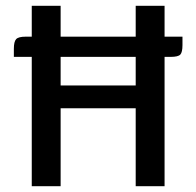

<svg xmlns="http://www.w3.org/2000/svg" viewBox="-20 -645 680 665"><path d="M612 -518V-489Q612 -464 604.5 -456Q597 -448 571 -448H550V0H450V-270H190V0H90V-448H28V-476Q28 -501 36 -509.5Q44 -518 69 -518H90V-625H190V-518H450V-625H550V-518ZM450 -448H190V-349H450Z"/></svg>

Font: Changa
Style: Regular
Weight: 400
Designer: Eduardo Rodriguez Tunni
Foundry: Eduardo Rodriguez Tunni
Version: Version 2.002; ttfautohint (v1.5.10-5e6f)